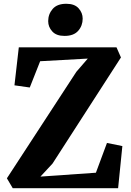

<svg xmlns="http://www.w3.org/2000/svg" viewBox="-20 -996 692 1016"><path d="M47.5 0 16.5 -52.5 384 -616 444.5 -686 192.5 -672 137.5 -533 56.5 -544.5 79.5 -745.5H596.5L620 -692L258 -130.5L194 -61.5L487.5 -82L546 -239.5L627.5 -223L605 0ZM321 -806Q278 -806 256.5 -829.8Q235 -853.5 235 -884Q235 -921.5 258.8 -948.8Q282.5 -976 330.5 -976H331.5Q374.5 -976 396 -952Q417.5 -928 417.5 -897.5Q417.5 -860 393.8 -833Q370 -806 322 -806Z"/></svg>

Font: Merriweather 28pt ExtraBold
Style: Regular
Weight: 800
Version: Version 2.100